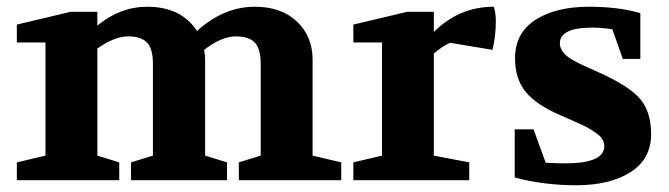

<svg xmlns="http://www.w3.org/2000/svg" viewBox="-20 -535 1987 570"><path d="M30 0V-53L115 -73V-409H30V-462L190 -500H269V-459Q337 -515 417 -515Q518 -515 565 -443Q644 -515 737 -515Q815 -515 861.5 -471Q908 -427 908 -358V-73L993 -53V0H689V-53L754 -73V-345Q754 -391 736 -409Q718 -427 680 -427Q638 -427 586 -387Q589 -372 589 -358V-73L654 -53V0H369V-53L434 -73V-345Q434 -391 416 -409Q398 -427 361 -427Q320 -427 269 -391V-73L334 -53V0Z M1029 0V-53L1114 -73V-409H1029V-462L1189 -500H1268V-440Q1343 -515 1446 -515Q1452 -496 1452 -473Q1452 -427 1442 -387L1316 -408Q1292 -397 1268 -376V-73L1373 -53V0Z M1508 -8V-151H1564L1600 -52Q1636 -50 1657 -50Q1774 -50 1774 -101Q1774 -122 1753 -137.5Q1732 -153 1713 -162Q1694 -171 1641 -194Q1572 -224 1540.5 -262.5Q1509 -301 1509 -362Q1509 -437 1569.5 -476Q1630 -515 1728 -515Q1817 -515 1881 -496V-360H1829L1798 -448Q1768 -453 1738 -453Q1642 -453 1642 -406Q1642 -394 1651 -381Q1660 -368 1683.5 -355Q1707 -342 1758 -320Q1849 -279 1881 -240.5Q1913 -202 1913 -137Q1913 -63 1852 -24Q1791 15 1690 15Q1595 15 1508 -8Z"/></svg>

Font: Volkhov
Style: Bold
Weight: 700
Designer: Cyreal (www.cyreal.org)
Foundry: Cyreal (www.cyreal.org)
Version: Version 1.010